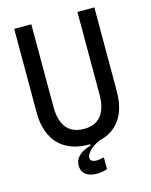

<svg xmlns="http://www.w3.org/2000/svg" viewBox="-123 -739 773 986"><g transform="rotate(-15 263.5 -245.5)"><path d="M324 159Q304 166 281 168Q258 170 236.5 164.5Q215 159 201.5 144.5Q188 130 188 104Q188 78 203 60.5Q218 43 238 33.5Q258 24 273 21V7L325 1V7Q288 23 269.5 43.5Q251 64 251 79Q251 91 258.5 96Q266 101 278 102Q290 103 302 100.5Q314 98 324 96ZM264 13Q222 13 188 2.5Q154 -8 128 -27.5Q102 -47 85 -74.5Q68 -102 59 -137.5Q50 -173 50 -216V-660H141V-221Q141 -174 154 -140.5Q167 -107 194.5 -89Q222 -71 264 -71Q307 -71 333.5 -89Q360 -107 373 -140.5Q386 -174 386 -221V-660H476V-216Q476 -104 420.5 -45.5Q365 13 264 13Z"/></g></svg>

Font: Bricolage Grotesque 72pt SemiCondensed
Style: Regular
Weight: 400
Width: 4
Designer: Mathieu Triay
Foundry: Atelier Triay
Version: Version 1.001;gftools[0.9.33.dev8+g029e19f]